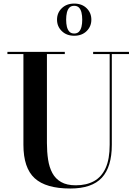

<svg xmlns="http://www.w3.org/2000/svg" viewBox="-20 -1040 766 1074"><path d="M701.5 -750V-737.5H605.5V-230Q605.5 -106.5 549.8 -46Q494 14.5 373 14.5Q237 14.5 174 -43Q111 -100.5 111 -230V-737.5H21.5V-750H342.5V-737.5H242.5V-240Q242.5 -190.5 249 -147.5Q255.5 -104.5 272.8 -72.2Q290 -40 321.8 -21.8Q353.5 -3.5 404 -3.5Q463.5 -3.5 505.8 -26.8Q548 -50 570.8 -100Q593.5 -150 593.5 -230V-737.5H501V-750ZM395 -840Q352.5 -840 325.8 -866Q299 -892 299 -930Q299 -968.5 325.8 -994.2Q352.5 -1020 395 -1020Q438 -1020 464.5 -994.2Q491 -968.5 491 -930Q491 -892 464.5 -866Q438 -840 395 -840ZM395 -852.5Q412 -852.5 421.8 -862.8Q431.5 -873 435.8 -890.2Q440 -907.5 440 -930Q440 -952 435.8 -969.8Q431.5 -987.5 421.8 -997.5Q412 -1007.5 395 -1007.5Q378 -1007.5 368.2 -997.5Q358.5 -987.5 354.2 -969.8Q350 -952 350 -930Q350 -907.5 354.2 -890.2Q358.5 -873 368.2 -862.8Q378 -852.5 395 -852.5Z"/></svg>

Font: Bodoni Moda 18pt SemiBold
Style: Regular
Weight: 600
Designer: Owen Earl
Foundry: indestructible type
Version: Version 2.005